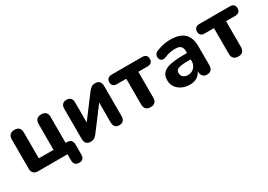

<svg xmlns="http://www.w3.org/2000/svg" viewBox="0 -1184 2795 2006"><g transform="rotate(-30 1397.5 -181.5)"><path d="M555.5 138.5Q526.2 138.5 510 122.3Q493.8 106.1 493.8 74.8V0H138Q103.7 0 85.2 -18.5Q66.8 -36.9 66.8 -71.2V-425.2Q66.8 -462 85.9 -480.4Q105 -498.8 140 -498.8Q175 -498.8 193.8 -480.4Q212.5 -462 212.5 -425.2V-113H390V-425.2Q390 -462 409.1 -480.4Q428.2 -498.8 463.2 -498.8Q498.2 -498.8 517 -480.4Q535.8 -462 535.8 -425.2V-44.5L468 -113H551Q582.9 -113 599.9 -96.4Q617 -79.8 617 -47.8V74.8Q617 138.5 555.5 138.5Z M769.2 8.5Q747 8.5 731.9 0.2Q716.8 -8 709.2 -25.4Q701.8 -42.8 701.8 -69.2V-429.2Q701.8 -462.8 719.1 -480.8Q736.5 -498.8 768 -498.8Q799.5 -498.8 816.4 -480.8Q833.2 -462.8 833.2 -429.2V-151.8H806.5L1032.5 -452.2Q1044.8 -468 1063.2 -483.4Q1081.8 -498.8 1115 -498.8Q1137.5 -498.8 1152.1 -490.5Q1166.8 -482.2 1174.2 -465.4Q1181.8 -448.5 1181.8 -421.8V-61Q1181.8 -28.2 1164.9 -9.9Q1148 8.5 1116.5 8.5Q1084 8.5 1067.1 -9.9Q1050.2 -28.2 1050.2 -61V-339.2H1077.8L851 -38Q839.5 -22.2 821.4 -6.9Q803.2 8.5 769.2 8.5Z M1492.8 8.5Q1457.8 8.5 1438.6 -10.6Q1419.5 -29.8 1419.5 -65.8V-376.2H1309.2Q1247.5 -376.2 1247.5 -433.2Q1247.5 -460.2 1263.9 -475.2Q1280.2 -490.2 1309.2 -490.2H1675.5Q1737.2 -490.2 1737.2 -433.2Q1737.2 -405.5 1721.2 -390.9Q1705.2 -376.2 1675.5 -376.2H1565.2V-65.8Q1565.2 -29.8 1547 -10.6Q1528.8 8.5 1492.8 8.5Z M1968.5 10.5Q1914 10.5 1871.6 -10.2Q1829.2 -31 1805.4 -66.6Q1781.5 -102.2 1781.5 -147.2Q1781.5 -201.2 1809.5 -232.6Q1837.5 -264 1900.2 -277.9Q1963 -291.8 2067.8 -291.8H2119.8V-215H2068.2Q2015.2 -215 1982.9 -209.1Q1950.5 -203.2 1936.4 -190Q1922.2 -176.8 1922.2 -153.8Q1922.2 -124.5 1942.6 -105.9Q1963 -87.2 2000.2 -87.2Q2030 -87.2 2053.1 -101Q2076.2 -114.8 2090 -138.9Q2103.8 -163 2103.8 -194.5V-309.8Q2103.8 -354.5 2083.2 -373.6Q2062.8 -392.8 2013.5 -392.8Q1986.2 -392.8 1954.2 -386.4Q1922.2 -380 1885 -364.2Q1863 -355 1846.6 -360.1Q1830.2 -365.2 1821.4 -379.4Q1812.5 -393.5 1812.6 -410.5Q1812.8 -427.5 1822.5 -443.5Q1832.2 -459.5 1854.2 -467.5Q1900.8 -486 1942.6 -493.4Q1984.5 -500.8 2019 -500.8Q2095 -500.8 2144.1 -478.1Q2193.2 -455.5 2217.6 -409.4Q2242 -363.2 2242 -291V-65.8Q2242 -29.8 2224.6 -10.6Q2207.2 8.5 2174.5 8.5Q2141.8 8.5 2123.9 -10.6Q2106 -29.8 2106 -65.8V-105L2113.2 -99.8Q2107 -66 2087.4 -41.4Q2067.8 -16.8 2037.6 -3.1Q2007.5 10.5 1968.5 10.5Z M2550.8 8.5Q2515.8 8.5 2496.6 -10.6Q2477.5 -29.8 2477.5 -65.8V-376.2H2367.2Q2305.5 -376.2 2305.5 -433.2Q2305.5 -460.2 2321.9 -475.2Q2338.2 -490.2 2367.2 -490.2H2733.5Q2795.2 -490.2 2795.2 -433.2Q2795.2 -405.5 2779.2 -390.9Q2763.2 -376.2 2733.5 -376.2H2623.2V-65.8Q2623.2 -29.8 2605 -10.6Q2586.8 8.5 2550.8 8.5Z"/></g></svg>

Font: Nunito ExtraLight
Style: Regular
Weight: 200
Designer: Vernon Adams
Foundry: Vernon Adams
Version: Version 3.602;April 4, 2023;FontCreator 14.0.0.2856 64-bit